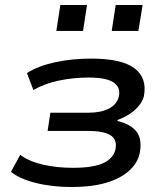

<svg xmlns="http://www.w3.org/2000/svg" viewBox="-20 -741 666 770"><path d="M268 9Q188 9 123 -7.5Q58 -24 24 -52L61 -120Q98 -93 153 -80.5Q208 -68 273 -68Q354 -68 394.5 -87Q435 -106 443 -142Q451 -182 422.5 -199Q394 -216 333 -216H171L182 -289H336Q385 -289 417.5 -306Q450 -323 457 -356Q464 -392 434.5 -411Q405 -430 336 -430Q275 -430 217 -418Q159 -406 114 -380L88 -448Q134 -477 201.5 -491.5Q269 -506 346 -506Q468 -506 519.5 -467Q571 -428 557 -355Q553 -338 539 -319.5Q525 -301 503 -286Q481 -271 452 -260L451 -256Q507 -242 529 -211Q551 -180 540 -125Q531 -86 497 -55.5Q463 -25 405.5 -8Q348 9 268 9ZM428 -617 444 -721H552L535 -617ZM206 -617 222 -721H329L313 -617Z"/></svg>

Font: Nunito Sans 7pt SemiExpanded Medium
Style: Italic
Weight: 500
Width: 6
Italic angle: -9°
Designer: Vernon Adams
Foundry: Vernon Adams
Version: Version 3.101;gftools[0.9.27]